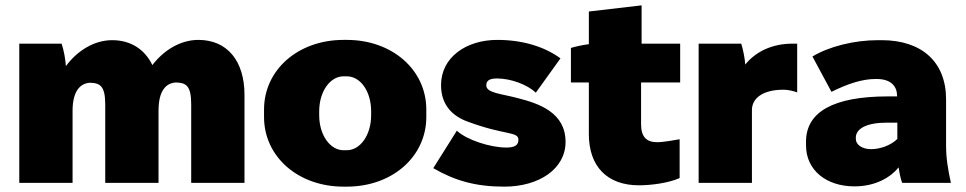

<svg xmlns="http://www.w3.org/2000/svg" viewBox="-20 -683 3607 717"><path d="M52 0H251V-269C251 -342 279 -372 316 -374C354 -373 373 -362 373 -292V0H572V-270C572 -343 599 -373 637 -375C675 -374 694 -363 694 -293V0H893V-329C893 -455 829 -534 721 -534C654 -534 592 -496 549 -440C521 -498 469 -533 399 -533C331 -533 268 -493 226 -436C225 -458 218 -498 210 -520H52Z M1263 14H1275C1445 14 1572 -98 1572 -246V-274C1572 -422 1445 -534 1275 -534H1263C1093 -534 966 -422 966 -274V-246C966 -98 1093 14 1263 14ZM1263 -122C1213 -122 1172 -178 1172 -253V-267C1172 -342 1213 -398 1263 -398H1275C1326 -398 1366 -342 1366 -267V-253C1366 -178 1325 -122 1275 -122Z M1863 14C1994 14 2092 -53 2092 -153C2092 -262 1995 -296 1912 -317C1851 -333 1796 -336 1796 -364C1796 -380 1805 -390 1836 -390C1888 -390 1949 -367 1981 -337L2073 -465C2012 -510 1929 -534 1837 -534C1721 -534 1627 -469 1627 -365C1627 -290 1671 -249 1726 -229C1865 -177 1916 -193 1916 -161C1916 -140 1901 -132 1871 -132C1810 -132 1722 -161 1686 -195L1598 -55C1679 -8 1757 14 1863 14Z M2366 9C2410 9 2475 1 2518 -18V-163C2499 -160 2459 -152 2434 -152C2395 -152 2374 -171 2374 -219V-375H2520V-520H2376V-663L2179 -640V-518C2155 -515 2128 -509 2112 -504V-375H2179V-182C2179 -61 2248 9 2366 9Z M2589 0H2788V-272C2788 -315 2827 -348 2906 -348C2923 -348 2944 -343 2957 -338V-520H2940C2864 -520 2803 -491 2763 -442C2762 -462 2755 -499 2748 -520H2589Z M3171 13C3250 13 3306 -21 3336 -58C3339 -35 3343 -17 3349 0H3531C3520 -51 3513 -91 3513 -141V-312C3513 -453 3421 -533 3272 -533H3259C3169 -533 3075 -509 3014 -472L3085 -340C3145 -370 3200 -388 3249 -388H3254C3308 -388 3330 -360 3330 -325V-323H3296C3092 -323 2990 -265 2990 -154V-140C2990 -48 3065 13 3171 13ZM3233 -126C3199 -126 3176 -143 3176 -164V-169C3176 -203 3217 -225 3292 -225H3331V-164C3304 -138 3264 -126 3233 -126Z"/></svg>

Font: Fixel Display Black
Style: Regular
Weight: 900
Designer: AlfaBravo + MacPaw
Foundry: Kyrylo Tkachov, Marchela Mozhyna, Serhii Makarenko, Maria Weinstein, Zakhar Kryvoshyya
Version: Version 1.211